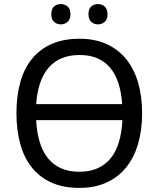

<svg xmlns="http://www.w3.org/2000/svg" viewBox="-20 -916 782 946"><path d="M680.2 -357.9Q680.2 -274.9 660.4 -207.3Q640.6 -139.6 601.6 -91.3Q562.5 -43 504.6 -16.6Q446.8 9.8 371.1 9.8Q291.5 9.8 233.2 -16.6Q174.8 -43 136.5 -91.3Q98.1 -139.6 79.6 -207.8Q61 -275.9 61 -358.9Q61 -441.9 79.6 -509.5Q98.1 -577.1 136.7 -625Q175.3 -672.9 233.6 -699Q292 -725.1 372.1 -725.1Q447.3 -725.1 504.9 -699Q562.5 -672.9 601.6 -624.8Q640.6 -576.7 660.4 -509Q680.2 -441.4 680.2 -357.9ZM371.1 -69.8Q422.9 -69.8 461.4 -87.2Q500 -104.5 526.1 -137.2Q552.2 -169.9 566.2 -217.3Q580.1 -264.6 583 -324.2H158.2Q161.1 -264.6 175.3 -217.3Q189.5 -169.9 215.6 -137.2Q241.7 -104.5 280.3 -87.2Q318.8 -69.8 371.1 -69.8ZM372.1 -645Q320.8 -645 282.7 -628.7Q244.6 -612.3 218.3 -581.1Q191.9 -549.8 177 -504.9Q162.1 -460 158.2 -402.8H582Q578.1 -460 563.7 -504.9Q549.3 -549.8 523.7 -581.1Q498 -612.3 460.2 -628.7Q422.4 -645 372.1 -645ZM232.9 -846.2Q232.9 -872.6 246.6 -884.3Q260.3 -896 279.8 -896Q298.8 -896 313 -884Q327.1 -872.1 327.1 -846.2Q327.1 -820.3 313 -808.1Q298.8 -795.9 279.8 -795.9Q260.3 -795.9 246.6 -808.1Q232.9 -820.3 232.9 -846.2ZM416 -846.2Q416 -872.6 429.7 -884.3Q443.4 -896 462.9 -896Q472.2 -896 480.7 -893.1Q489.3 -890.1 495.6 -884Q502 -877.9 505.9 -868.7Q509.8 -859.4 509.8 -846.2Q509.8 -820.3 495.6 -808.1Q481.4 -795.9 462.9 -795.9Q443.4 -795.9 429.7 -808.1Q416 -820.3 416 -846.2Z"/></svg>

Font: WenQuanYi Micro Hei
Style: Regular
Weight: 400
Foundry: Ascender Corporation
Version: Version 0.2.0-beta